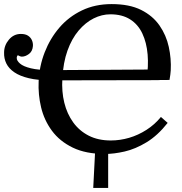

<svg xmlns="http://www.w3.org/2000/svg" viewBox="-33 -736 889 939"><path d="M423 183 433 -12 496 -13V183ZM481 17Q387 17 323 -14Q259 -45 221 -96.5Q183 -148 168 -211Q153 -274 156 -338Q159 -412 185.5 -480Q212 -548 257.5 -601Q303 -654 367.5 -685Q432 -716 513 -716Q600 -716 657 -687.5Q714 -659 747 -611.5Q780 -564 792.5 -506.5Q805 -449 802 -392Q801 -381 800 -371Q799 -361 796 -345L683 -344Q694 -411 689 -469.5Q684 -528 663 -572.5Q642 -617 603 -641.5Q564 -666 507 -666Q465 -666 425 -646Q385 -626 351.5 -586.5Q318 -547 297 -488.5Q276 -430 272 -352Q268 -288 281.5 -233.5Q295 -179 325 -137.5Q355 -96 401 -72.5Q447 -49 509 -49Q554 -49 598.5 -62Q643 -75 683.5 -101Q724 -127 754 -164L787 -135Q738 -73 683.5 -40Q629 -7 576.5 5Q524 17 481 17ZM215 -343Q152 -343 108 -353.5Q64 -364 37 -382.5Q10 -401 -2 -425.5Q-14 -450 -13 -479Q-13 -514 10.5 -542Q34 -570 69 -570Q91 -570 104 -561.5Q117 -553 123 -539.5Q129 -526 128 -511Q126 -485 108.5 -472Q91 -459 74 -459Q70 -459 64.5 -461Q59 -463 54 -466Q48 -459 49 -451Q49 -439 65 -425Q81 -411 118 -402Q155 -393 215 -393L709 -396L743 -344Z"/></svg>

Font: Lora Medium
Style: Italic
Weight: 500
Italic angle: -3°
Designer: Olga Karpushina, Alexei Vanyashin (Cyrillic)
Foundry: Cyreal
Version: Version 3.004